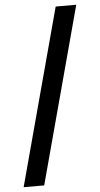

<svg xmlns="http://www.w3.org/2000/svg" viewBox="-59 -798 491 944"><g transform="rotate(-5 186.5 -326.5)"><path d="M354.5 -761.7H252.9L18.6 109.4H120.1Z"/></g></svg>

Font: Raveo Medium
Style: Regular
Weight: 500
Designer: Jakub Foglar, Rasmus Andersson (Inter)
Foundry: Jakubfoglar.com
Version: Version 1.100;Glyphs 3.2.3 (3260)